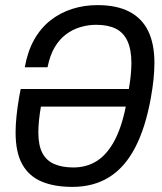

<svg xmlns="http://www.w3.org/2000/svg" viewBox="-20 -719 635 751"><path d="M263 12Q192 12 142.5 -9Q93 -30 67 -76.5Q41 -123 41 -201Q41 -230 44.5 -264.5Q48 -299 55 -340L61 -371H484Q489 -400 491.5 -425.5Q494 -451 494 -472Q494 -525 478.5 -558.5Q463 -592 432.5 -607Q402 -622 356 -622Q325 -622 294.5 -613Q264 -604 238 -584.5Q212 -565 193.5 -533.5Q175 -502 166 -456H77Q88 -518 113.5 -563.5Q139 -609 177 -639Q215 -669 262 -684Q309 -699 361 -699Q437 -699 486.5 -673Q536 -647 560 -597Q584 -547 584 -473Q584 -443 580.5 -408.5Q577 -374 570 -336Q549 -219 508.5 -141.5Q468 -64 407 -26Q346 12 263 12ZM267 -64Q318 -64 357.5 -88.5Q397 -113 426 -165.5Q455 -218 472 -302H140Q135 -273 132.5 -248Q130 -223 130 -201Q130 -150 146 -120Q162 -90 193 -77Q224 -64 267 -64Z"/></svg>

Font: Archivo Condensed
Style: Italic
Weight: 400
Width: 3
Italic angle: -10°
Designer: Hector Gatti
Foundry: Omnibus-Type
Version: Version 2.001